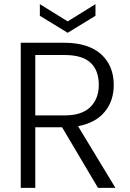

<svg xmlns="http://www.w3.org/2000/svg" viewBox="-20 -905 627 925"><path d="M536 0C536 0 356 -297 356 -297C356 -297 356 -297 356 -297C413 -308 456 -331 485 -367C514 -402 528 -445 528 -496C528 -496 528 -496 528 -496C528 -557 508 -606 468 -643C427 -680 368 -699 290 -699C290 -699 80 -699 80 -699C80 -699 80 0 80 0C80 0 150 0 150 0C150 0 150 -292 150 -292C150 -292 279 -292 279 -292C279 -292 452 0 452 0C452 0 536 0 536 0ZM150 -640C150 -640 290 -640 290 -640C290 -640 290 -640 290 -640C347 -640 389 -628 416 -603C443 -578 456 -542 456 -496C456 -496 456 -496 456 -496C456 -451 442 -416 415 -389C387 -362 346 -349 291 -349C291 -349 150 -349 150 -349C150 -349 150 -640 150 -640ZM440 -885C440 -885 306 -802 306 -802C306 -802 172 -885 172 -885C172 -885 172 -829 172 -829C172 -829 306 -747 306 -747C306 -747 440 -829 440 -829C440 -829 440 -885 440 -885Z"/></svg>

Font: wox.body
Style: Regular
Weight: 500
Designer: Ninad Kale (Devanagari), Jonny Pinhorn (Latin)
Foundry: Indian Type Foundry
Version: ""